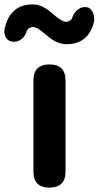

<svg xmlns="http://www.w3.org/2000/svg" viewBox="-73 -853 449 873"><path d="M152 0Q79 0 79 -73V-487Q79 -560 152 -560Q225 -560 225 -487V-280V-73Q225 0 152 0ZM229 -652Q201 -652 173 -668Q157 -677 130 -700Q95 -730 78 -730Q60 -730 50 -716Q44 -693 28 -678Q10 -662 -11.5 -663Q-33 -664 -44 -679Q-55 -694 -53 -717Q-44 -764 -22 -790Q11 -833 76 -833Q104 -833 131 -817Q147 -808 173 -785Q209 -754 227 -754Q243 -754 254 -768Q260 -791 277 -806Q295 -822 316 -821Q337 -820 348 -799Q357 -781 355 -757Q331 -652 229 -652Z"/></svg>

Font: GenSenRounded JP B
Style: Regular
Weight: 700
Version: Version 1.501;PS 1;hotconv 16.6.51;makeotf.lib2.5.65220